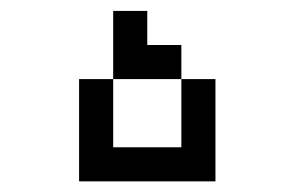

<svg xmlns="http://www.w3.org/2000/svg" viewBox="-20 -520 540 352"><path d="M250 -437.5H312.5V-375H187.5V-500H250ZM125 -375H187.5V-250H312.5V-375H375V-187.5H125Z"/></svg>

Font: 寒蝉点阵体 16px
Style: Regular
Weight: 400
Designer: Designed by Warren2060
Foundry: ChillType
Version: Version 1.000